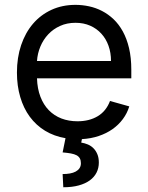

<svg xmlns="http://www.w3.org/2000/svg" viewBox="-20 -573 622 806"><path d="M321 25.6Q334.9 27.7 348.2 33.2Q361.5 38.7 371.8 48.8Q382.1 58.9 388.5 73.9Q394.9 88.8 394.9 109.4Q394.9 132.5 385.3 151.5Q375.7 170.5 357.1 184.1Q338.4 197.8 310.5 205.4Q282.7 213.1 245.7 213.1L242.9 157.7Q259.6 157.7 273.6 155.2Q287.6 152.7 297.8 147.2Q307.9 141.7 313.7 133.2Q319.6 124.6 319.6 112.2Q319.6 100.1 315.2 92Q310.7 83.8 301.5 78.8Q292.3 73.9 277.7 71.2Q263.1 68.5 242.9 66.8L255 7.1Q207 -1.1 169.2 -24.1Q131.4 -47.2 105.1 -82.9Q78.8 -118.6 65 -165.7Q51.1 -212.7 51.1 -268.5Q51.1 -331.3 68.7 -383.5Q86.3 -435.7 118.6 -473.4Q150.9 -511 196.2 -531.8Q241.5 -552.6 296.9 -552.6Q325.3 -552.6 353.7 -546.5Q382.1 -540.5 408.2 -527Q434.3 -513.5 456.7 -492.4Q479 -471.2 495.7 -440.9Q512.4 -410.5 521.8 -370.6Q531.2 -330.6 531.2 -279.8V-244.3H135.3Q136.7 -200.6 149.7 -166.9Q162.6 -133.2 185 -110.3Q207.4 -87.4 237.9 -75.6Q268.5 -63.9 305.4 -63.9Q354.8 -63.9 390.3 -85.2Q425.8 -106.5 441.8 -149.1L522.7 -126.4Q513.8 -97.3 495.7 -73Q477.6 -48.7 452.1 -30.7Q426.5 -12.8 394.2 -2Q361.9 8.9 323.9 11ZM446 -316.8Q446 -351.6 435.5 -380.9Q425.1 -410.2 405.5 -431.6Q386 -453.1 358.5 -465.2Q331 -477.3 296.9 -477.3Q261 -477.3 232.1 -464.1Q203.1 -451 182.4 -428.8Q161.6 -406.6 149.5 -377.7Q137.4 -348.7 135.3 -316.8Z"/></svg>

Font: Interop
Style: Regular
Weight: 400
Designer: Rasmus Andersson, Google, Jang Haemin
Foundry: jhaemin
Version: Version 1.008